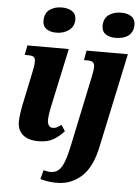

<svg xmlns="http://www.w3.org/2000/svg" viewBox="-64 -821 805 1110"><g transform="rotate(5 338.0 -266.0)"><path d="M150 -686Q150 -730 178.5 -751Q207 -772 250 -772Q286 -772 309.5 -756.5Q333 -741 333 -709Q333 -669 302.5 -646.5Q272 -624 229 -624Q194 -624 172 -639.5Q150 -655 150 -686ZM59 -93Q59 -136 80 -231L112 -383Q121 -422 121 -446Q121 -466 112 -473Q103 -480 78 -480H59L70 -536H310L240 -210Q226 -148 226 -116Q226 -97 234.5 -85.5Q243 -74 257 -74Q270 -74 280 -79Q290 -84 306 -96L329 -61Q300 -28 266.5 -9Q233 10 181 10Q122 10 90.5 -17Q59 -44 59 -93ZM493 -686Q493 -730 522 -751Q551 -772 594 -772Q630 -772 653 -756.5Q676 -741 676 -709Q676 -667 648.5 -645.5Q621 -624 573 -624Q537 -624 515 -639.5Q493 -655 493 -686ZM212 227 226 174Q234 177 245.5 179Q257 181 266 181Q294 181 312.5 165.5Q331 150 345 113Q359 76 373 8L457 -391Q465 -431 465 -443Q465 -465 455.5 -472.5Q446 -480 421 -480H403L413 -536H653L537 8Q512 130 453 184Q394 238 318 240Q287 241 264.5 238Q242 235 212 227Z"/></g></svg>

Font: Noto Serif NarrowExtraBold
Style: Italic
Weight: 800
Width: 4
Italic angle: -12°
Designer: Monotype Design Team
Foundry: Monotype Imaging Inc.
Version: Version 1.001